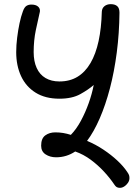

<svg xmlns="http://www.w3.org/2000/svg" viewBox="-20 -781 653 924"><path d="M557 123Q547 123 541 119Q535 115 530 107Q510 77 481 45.5Q452 14 417 -12Q382 -38 342 -52Q300 -24 250 -24Q221 -24 199.5 -38Q178 -52 178 -80Q178 -115 198 -129.5Q218 -144 246 -144Q266 -144 284 -141Q302 -138 321 -132Q348 -160 369.5 -200Q391 -240 407 -285Q423 -330 431 -372Q406 -350 366.5 -328Q327 -306 266 -306Q198 -306 151.5 -335Q105 -364 81.5 -414.5Q58 -465 58 -530Q58 -563 62.5 -599.5Q67 -636 74 -669Q81 -702 90 -726Q97 -746 107 -752.5Q117 -759 131 -759Q152 -759 163 -749.5Q174 -740 172 -725Q163 -686 152.5 -636.5Q142 -587 142 -530Q142 -486 156.5 -454Q171 -422 199 -405.5Q227 -389 266 -389Q316 -389 353 -411.5Q390 -434 415.5 -477.5Q441 -521 454.5 -583.5Q468 -646 470 -725Q471 -742 483 -751.5Q495 -761 513 -761Q533 -761 544 -751.5Q555 -742 555 -720Q554 -621 542 -528.5Q530 -436 509 -356Q488 -276 460 -211.5Q432 -147 399 -103Q440 -86 477.5 -61Q515 -36 544.5 -8.5Q574 19 592 46Q599 56 601 62Q603 68 603 76Q603 88 596 98.5Q589 109 578.5 116Q568 123 557 123Z"/></svg>

Font: Playpen Sans Deva
Style: Regular
Weight: 400
Designer: Pooja Saxena, Gunjan Panchal, Laura Meseguer, Veronika Burian, José Scaglione
Foundry: TypeTogether
Version: Version 2.000